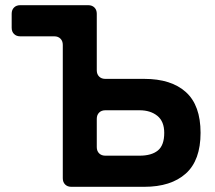

<svg xmlns="http://www.w3.org/2000/svg" viewBox="-20 -720 827 740"><path d="M222 -33V-547Q222 -562 213 -571Q204 -580 189 -580H58Q43 -580 34 -589Q25 -598 25 -613V-667Q25 -682 34 -691Q43 -700 58 -700H320Q335 -700 344 -691Q353 -682 353 -667V-449Q353 -434 362 -425Q371 -416 386 -416H536Q640 -416 696.5 -365Q753 -314 753 -208Q753 -102 696 -51Q639 0 536 0H255Q240 0 231 -9Q222 -18 222 -33ZM386 -120H518Q564 -120 588.5 -140Q613 -160 613 -208Q613 -252 586.5 -273.5Q560 -295 518 -295H386Q371 -295 362 -286Q353 -277 353 -262V-153Q353 -138 362 -129Q371 -120 386 -120Z"/></svg>

Font: Higure Gothic Black
Style: Regular
Weight: 900
Designer: Yoshimichi Ohira
Foundry: Positype
Version: Version 1.000